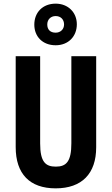

<svg xmlns="http://www.w3.org/2000/svg" viewBox="-20 -1022 611 1052"><path d="M285 -774C355 -774 401 -823 401 -889C401 -954 353 -1002 285 -1002C214 -1002 168 -954 168 -887C168 -821 214 -774 285 -774ZM285 -843C254 -843 239 -861 239 -888C239 -915 258 -934 285 -934C313 -934 331 -915 331 -888C331 -861 311 -843 285 -843ZM507 -215V-714H371V-237C371 -138 344 -109 286 -109C230 -109 200 -134 200 -236V-714H66V-216C66 -69 143 10 285 10C429 10 507 -71 507 -215Z"/></svg>

Font: Noto Sans Tamil ExtraCondensed
Style: Bold
Weight: 700
Width: 2
Designer: Jelle Bosma - Monotype Design Team
Foundry: Monotype Imaging Inc.
Version: Version 2.004